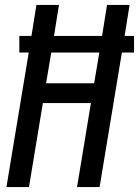

<svg xmlns="http://www.w3.org/2000/svg" viewBox="-20 -755 561 775"><path d="M6 0 96 -543H58V-610H107L127 -735H218L198 -610H392L412 -735H503L483 -610H521V-543H472L382 0H291L347 -339H153L97 0ZM360 -419 381 -543H187L166 -419Z"/></svg>

Font: Iosevka Curly Medium
Style: Italic
Weight: 500
Italic angle: -9°
Monospace: yes
Designer: Belleve Invis
Foundry: Belleve Invis
Version: Version 22.1.2; ttfautohint (v1.8.4)